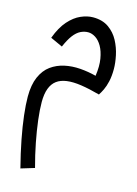

<svg xmlns="http://www.w3.org/2000/svg" viewBox="-118 -446 644 904"><g transform="rotate(15 204.0 6.0)"><path d="M74 394Q56 324 44 262Q32 200 26 148Q20 96 20 58Q20 0 37 -38.5Q54 -77 83 -98Q112 -119 148.5 -127Q185 -135 225 -132Q265 -129 303 -119Q310 -167 304 -202.5Q298 -238 284.5 -261.5Q271 -285 253 -296.5Q235 -308 217 -308Q198 -308 180 -299Q162 -290 146 -269Q130 -248 114 -211L55 -238Q75 -292 103 -323.5Q131 -355 162 -368.5Q193 -382 221 -382Q267 -382 297.5 -360.5Q328 -339 345.5 -306Q363 -273 370.5 -237Q378 -201 378 -172Q378 -137 372 -111Q366 -85 357.5 -67.5Q349 -50 341 -38Q290 -52 249.5 -58Q209 -64 179 -60Q149 -56 129.5 -41.5Q110 -27 100 -0.5Q90 26 90 65Q90 103 96 152.5Q102 202 113 258.5Q124 315 140 374Z"/></g></svg>

Font: Noto Sans Arabic ExtraCondensed
Style: Regular
Weight: 400
Width: 2
Designer: Monotype Design Team, Nadine Chahine, Nizar Qandah and Khaled Hosny
Foundry: Monotype Imaging Inc.
Version: Version 2.012